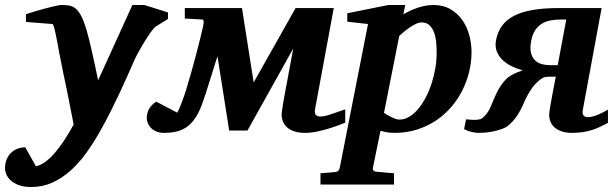

<svg xmlns="http://www.w3.org/2000/svg" viewBox="-101 -520 2457 769"><path d="M520 -412.1Q514.2 -406.2 502.9 -390.9Q491.7 -375.5 479.7 -356.2Q467.8 -336.9 456.3 -316.4Q444.8 -295.9 438 -280.8Q427.2 -256.8 412.4 -222.9Q397.5 -189 379.2 -149.9Q360.8 -110.8 339.6 -68.6Q318.4 -26.4 294.9 14.2Q270 57.6 241.5 96.7Q212.9 135.7 179.7 165Q146.5 194.3 107.9 211.7Q69.3 229 23.9 229Q-6.3 229 -26.6 221.2Q-46.9 213.4 -59.1 201.7Q-71.3 189.9 -76.2 176.8Q-81.1 163.6 -81.1 152.8Q-81.1 140.6 -77.1 126.5Q-73.2 112.3 -63.7 99.9Q-54.2 87.4 -38.8 79.1Q-23.4 70.8 0 69.8L43 146Q110.8 131.3 193.8 -21Q192.9 -26.9 189 -46.9Q185.1 -66.9 179.4 -95.7Q173.8 -124.5 166.7 -159.4Q159.7 -194.3 151.9 -230Q144.5 -264.2 138.2 -298.8Q131.8 -333.5 126.5 -361.3Q121.1 -389.2 116.7 -406.5Q112.3 -423.8 108.9 -423.8L2.9 -432.1V-462.9Q8.8 -464.8 20 -468.5Q31.2 -472.2 45.4 -476.3Q59.6 -480.5 74.7 -484.6Q89.8 -488.8 103.8 -492.2Q117.7 -495.6 128.7 -497.8Q139.6 -500 145 -500Q161.6 -500 175.5 -497.8Q189.5 -495.6 201.4 -486.1Q213.4 -476.6 223.9 -456.8Q234.4 -437 245.1 -401.9Q250 -384.8 255.9 -361.6Q261.7 -338.4 267.6 -311.8Q273.4 -285.2 279.8 -256.3Q286.1 -227.5 292 -198.2L429.2 -500H477.1L571.8 -470.2V-443.8Z M1161.1 -84Q1157.7 -66.9 1163.8 -60.1Q1169.9 -53.2 1182.1 -53.2Q1197.8 -53.2 1221.7 -61.5Q1245.6 -69.8 1281.7 -82V-28.8Q1253.9 -17.1 1226.1 -8.3Q1202.1 -0.5 1174.1 5.9Q1146 12.2 1121.1 12.2Q1096.2 12.2 1078.4 6.3Q1060.5 0.5 1049.1 -9.8Q1037.6 -20 1032.2 -33.4Q1026.9 -46.9 1026.9 -62Q1026.9 -66.9 1029.1 -81.5Q1031.2 -96.2 1034.9 -117.4Q1038.6 -138.7 1043.5 -164.6Q1048.3 -190.4 1053.5 -218Q1058.6 -245.6 1063.7 -273.4Q1068.8 -301.3 1073.7 -326.2L890.1 2.9H816.9L770 -294.9L734.9 -183.1Q720.2 -134.8 706.5 -98.1Q692.9 -61.5 673.8 -37.1Q654.8 -12.7 627.2 -0.2Q599.6 12.2 557.1 12.2Q536.6 12.2 522.9 5.6Q509.3 -1 501.2 -10.3Q493.2 -19.5 490 -29.5Q486.8 -39.6 486.8 -46.9Q486.8 -88.4 524.9 -112.8L608.9 -68.8Q616.2 -81.5 626 -106.9Q635.7 -132.3 645.8 -164.8Q655.8 -197.3 666 -233.6Q676.3 -270 685.3 -304.7Q694.3 -339.4 701.7 -368.9Q709 -398.4 712.9 -417Q715.8 -430.7 714.4 -436.3Q712.9 -441.9 709 -441.9L639.2 -445.8V-487.8H868.2L915 -189.9L1083 -487.8H1235.8Z M1647.9 -307.1Q1647.9 -328.1 1646 -349.9Q1644 -371.6 1637.7 -389.4Q1631.3 -407.2 1619.4 -418.7Q1607.4 -430.2 1587.9 -430.2Q1577.1 -430.2 1564.7 -424.3Q1552.2 -418.5 1539.8 -409.9Q1527.3 -401.4 1516.4 -392.1Q1505.4 -382.8 1498 -376L1437 -67.9Q1442.9 -64 1450.7 -59.3Q1458.5 -54.7 1466.8 -50.8Q1475.1 -46.9 1483.2 -43.9Q1491.2 -41 1498 -41Q1519 -41 1538.3 -52.5Q1557.6 -64 1574.2 -84Q1590.8 -104 1604.5 -130.1Q1618.2 -156.2 1627.7 -186Q1637.2 -215.8 1642.6 -246.8Q1647.9 -277.8 1647.9 -307.1ZM1787.6 -311Q1787.6 -271 1777.8 -231.4Q1768.1 -191.9 1749.8 -156Q1731.4 -120.1 1704.6 -89.4Q1677.7 -58.6 1643.6 -36.1Q1609.4 -13.7 1567.9 -0.7Q1526.4 12.2 1479 12.2Q1460.4 12.2 1446.5 9.5Q1432.6 6.8 1422.9 3.9L1392.6 151.9Q1391.1 158.7 1395.3 163.3Q1399.4 168 1407.7 168Q1414.6 168.5 1424.8 169.4Q1433.6 170.4 1446.5 171.4Q1459.5 172.4 1477.1 173.8V219.2H1182.6V173.8Q1190.4 172.9 1200.9 172.4Q1211.4 171.9 1220.7 170.9Q1231.4 169.9 1242.7 168.9Q1250.5 168 1254.4 163.3Q1258.3 158.7 1259.8 151.9L1373 -423.8L1290 -433.1V-466.8L1454.6 -500H1522L1514.6 -462.9Q1522.5 -467.3 1534.9 -473.6Q1547.4 -480 1563 -485.8Q1578.6 -491.7 1596.7 -495.8Q1614.7 -500 1634.8 -500Q1674.3 -500 1703.1 -483.2Q1731.9 -466.3 1750.7 -439.5Q1769.5 -412.6 1778.6 -378.9Q1787.6 -345.2 1787.6 -311Z M2146 -441.9Q2122.1 -441.9 2102.1 -437.7Q2082 -433.6 2066.9 -423.6Q2051.8 -413.6 2041.5 -397.5Q2031.2 -381.3 2026.9 -357.9Q2021 -328.6 2025.4 -309.6Q2029.8 -290.5 2041.3 -279.1Q2052.7 -267.6 2069.1 -263.2Q2085.4 -258.8 2104 -258.8H2132.8L2167 -441.9ZM2334 -27.8Q2319.8 -20.5 2304.9 -13.2Q2290 -5.9 2272.9 -0.2Q2255.9 5.4 2235.8 8.8Q2215.8 12.2 2190.9 12.2Q2166.5 12.2 2149.2 6.3Q2131.8 0.5 2120.6 -9.3Q2109.4 -19 2104 -32.2Q2098.6 -45.4 2098.6 -60.1Q2098.6 -63.5 2099.6 -72Q2100.6 -80.6 2102.5 -92Q2104.5 -103.5 2106.9 -116.9Q2109.4 -130.4 2111.8 -143.6Q2117.2 -174.8 2125 -212.9H2100.6Q2090.3 -212.9 2083.5 -211.4Q2076.7 -210 2072.3 -207.8Q2067.9 -205.6 2064.7 -202.9Q2061.5 -200.2 2058.6 -198.2Q2042 -184.1 2031.2 -169.2Q2020.5 -154.3 2012.2 -138.9Q2003.9 -123.5 1997.3 -108.2Q1990.7 -92.8 1982.7 -77.6Q1974.6 -62.5 1963.9 -47.9Q1953.1 -33.2 1937 -19Q1925.8 -9.3 1908.7 -3.2Q1891.6 2.9 1874.5 6.3Q1857.4 9.8 1842.3 11Q1827.1 12.2 1819.8 12.2Q1806.6 12.2 1795.2 10Q1783.7 7.8 1775.4 4.9Q1765.6 1.5 1757.8 -2.9L1765.6 -42Q1779.3 -40.5 1792 -40Q1802.7 -39.6 1813.5 -40.8Q1824.2 -42 1829.6 -45.9Q1840.3 -54.7 1847.7 -64.2Q1855 -73.7 1859.9 -83.3Q1864.7 -92.8 1868.4 -102.3Q1872.1 -111.8 1876 -121.1Q1880.4 -130.9 1885.5 -142.1Q1890.6 -153.3 1897.2 -164.6Q1903.8 -175.8 1912.1 -187Q1920.4 -198.2 1931.6 -208Q1940.9 -216.3 1957.5 -224.4Q1974.1 -232.4 1992.7 -237.8Q1967.3 -245.1 1945.8 -256.1Q1924.3 -267.1 1909.4 -282.2Q1894.5 -297.4 1887.9 -316.4Q1881.3 -335.4 1885.7 -358.9Q1892.1 -392.6 1909.7 -416.7Q1927.2 -440.9 1958 -456.8Q1988.8 -472.7 2033.4 -480.2Q2078.1 -487.8 2138.7 -487.8H2308.6L2233.9 -83Q2230 -64.9 2235.8 -57.9Q2241.7 -50.8 2253.9 -50.8Q2269 -50.8 2291.5 -59.6Q2314 -68.4 2334 -81.1Z"/></svg>

Font: Charis SIL Cyr
Style: Bold Italic
Weight: 700
Italic angle: -11°
Foundry: SIL International
Version: Version 5.000